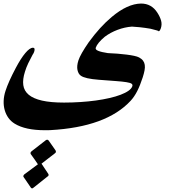

<svg xmlns="http://www.w3.org/2000/svg" viewBox="-138 -547 959 1065"><path d="M740.2 -371.6Q743.2 -372.6 743.7 -373.5Q744.1 -373 744.1 -373Q743.7 -372.6 742.4 -372.3Q741.2 -372.1 740.2 -371.6ZM46.4 495.1Q43 498 40 498Q37.1 498 33.7 494.6L-7.3 434.6Q-9.3 432.6 -8.3 428.2Q-7.3 426.3 -6.6 424.6Q-5.9 422.9 -3.9 420.9L72.3 364.3Q62.5 350.1 52.5 335.4Q42.5 320.8 32.2 307.1Q30.8 303.2 31.7 299.3Q32.2 296.9 36.6 292.5L115.7 231Q120.1 228 123.5 228Q128.4 228 131.8 232.4Q141.6 245.6 151.4 260.3Q161.1 274.9 170.4 287.6Q172.9 293 171.9 296.9Q170.4 300.8 165.5 304.2Q147 318.4 128.9 332.5Q110.8 346.7 92.3 360.8Q101.1 373.5 111.1 389.2Q121.1 404.8 129.9 417.5Q132.3 420.4 131.3 425.8Q129.9 430.2 125 432.6ZM754.4 -390.6Q752 -384.3 750 -380.6Q748 -377 743.7 -373.5Q742.2 -375.5 730 -378.9Q717.8 -382.3 696.3 -387.7Q664.6 -393.1 637 -396Q609.4 -398.9 593.8 -399.4Q553.7 -396.5 514.2 -381.6Q474.6 -366.7 443.4 -343.3Q422.9 -326.2 410.2 -310.8Q397.5 -295.4 393.1 -282.2Q389.6 -272 407 -264.9Q424.3 -257.8 460.4 -252.4Q486.8 -251.5 513.9 -249.3Q541 -247.1 564.5 -244.1Q587.9 -241.2 606 -237.3Q624 -233.4 633.3 -228.5Q647.9 -220.7 655.5 -210.4Q663.1 -200.2 665 -186.8Q667 -173.3 663.8 -156.5Q660.6 -139.6 653.8 -118.2Q639.6 -74.2 623.3 -42Q606.9 -9.8 586.4 12.2Q451.7 157.7 141.1 174.8Q133.3 175.3 125.7 175.3Q118.2 175.3 110.8 175.3Q2.9 175.3 -56.2 139.2Q-77.1 126.5 -91.1 107.2Q-105 87.9 -111.8 64Q-118.7 40 -117.7 12.7Q-116.7 -14.6 -107.4 -43Q-99.6 -67.4 -85 -100.1Q-70.3 -132.8 -50.3 -170.4Q-22.5 -223.1 2.4 -252.7Q27.3 -282.2 44.4 -282.2Q59.1 -282.2 51.3 -259.3Q50.3 -255.4 47.9 -251.5Q45.4 -247.6 42.5 -242.7Q30.3 -220.7 18.8 -196.5Q7.3 -172.4 0.5 -149.4Q-13.2 -106.9 -8.8 -75Q-4.4 -43 21.2 -21.5Q46.9 0 95 11Q143.1 22 217.3 22Q263.2 22 308.1 19Q353 16.1 393.6 10.5Q434.1 4.9 469.2 -3.2Q504.4 -11.2 531.2 -21.5Q558.1 -31.7 575 -43.7Q591.8 -55.7 596.2 -69.3Q598.6 -78.1 591.3 -83Q584 -87.9 562.7 -91.3Q541.5 -94.7 504.4 -97.4Q467.3 -100.1 410.2 -104.5Q333.5 -110.4 310.5 -127Q296.4 -136.7 291.7 -158.9Q287.1 -181.2 296.9 -211.9Q308.1 -246.1 354 -312.5Q385.3 -355.5 417 -390.4Q448.7 -425.3 481.9 -453.1Q569.3 -526.4 644.5 -527.3Q702.6 -527.3 734.9 -476.6Q750 -453.1 755.6 -432.4Q761.2 -411.6 754.4 -390.6Z"/></svg>

Font: XB Zar
Style: Bold Italic
Weight: 700
Italic angle: -12°
Designer: Behnam
Foundry: Irmug
Version: Version 8.005 2009